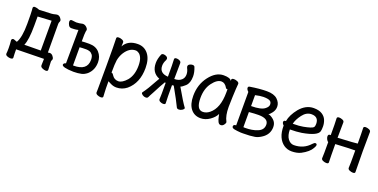

<svg xmlns="http://www.w3.org/2000/svg" viewBox="-20 -1183 4040 2051"><g transform="rotate(20 2000.0 -158.0)"><path d="M67 117Q50 117 30.5 109Q11 101 11 85Q14 62 14 22Q14 -26 9 -66Q9 -87 33 -87L73 -72Q112 -136 112 -291Q112 -417 109.5 -438Q107 -459 107 -469Q107 -488 128 -488Q147 -488 180 -475L318 -481Q340 -483 355.5 -487.5Q371 -492 382 -492Q401 -492 417 -474.5Q433 -457 433 -442Q433 -435 428 -425.5Q423 -416 423 -402Q423 -101 424 -81V-78Q437 -81 445 -81Q465 -81 480.5 -62.5Q496 -44 496 -30Q496 -21 491.5 -14Q487 -7 487 2Q487 17 491 95Q491 112 467 112Q450 112 428 102Q406 92 406 74Q408 36 408 0Q357 0 93 6Q93 58 96 100Q96 117 67 117ZM159 -70 345 -72V-411L189 -402V-301Q189 -134 159 -70Z M750 22Q618 19 618 -12Q618 -20 626.5 -27.5Q635 -35 645 -35L648 -416Q616 -409 599.5 -409Q583 -409 570 -408Q548 -408 536.5 -429.5Q525 -451 525 -467Q525 -490 546 -490Q587 -484 598 -484Q628 -484 671 -494Q701 -494 723 -466Q731 -457 731 -445Q731 -439 727 -426.5Q723 -414 723 -314Q756 -317 808 -317Q882 -317 922.5 -272Q963 -227 963 -163Q963 -74 902 -19Q871 6 840 13Q800 22 750 22ZM730 -40Q884 -40 884 -161Q884 -199 870 -218Q856 -237 837 -243.5Q818 -250 799 -250Q755 -250 723 -247V-41Z M1115 178Q1098 178 1078 169Q1058 160 1058 144Q1058 132 1059 106Q1060 80 1060 -157Q1060 -403 1057 -472Q1057 -488 1083 -488Q1101 -488 1121.5 -479Q1142 -470 1142 -454Q1142 -448 1141 -432Q1140 -420 1140 -408Q1185 -492 1298 -492Q1371 -492 1416 -436.5Q1461 -381 1461 -278Q1461 -108 1354 -18Q1302 23 1237 23Q1203 23 1170 6L1137 -11Q1137 87 1139.5 116Q1142 145 1142 162Q1142 178 1115 178ZM1234 -47Q1278 -47 1329 -105Q1382 -169 1382 -276Q1382 -328 1369.5 -359.5Q1357 -391 1337.5 -405.5Q1318 -420 1298 -420Q1228 -420 1177 -341Q1153 -303 1143 -253Q1136 -210 1136 -109Q1149 -109 1161 -89Q1187 -47 1234 -47Z M1569 16Q1550 16 1533 4.5Q1516 -7 1516 -18Q1516 -22 1520 -27Q1561 -81 1618 -187Q1628 -206 1635 -216L1638 -222Q1545 -258 1545 -368Q1545 -415 1568 -470Q1574 -483 1593 -483Q1610 -483 1626 -473.5Q1642 -464 1642 -448Q1642 -442 1638 -433Q1619 -398 1619 -364Q1619 -279 1717 -274Q1717 -376 1716.5 -397Q1716 -418 1715 -440.5Q1714 -463 1714 -473Q1714 -489 1740 -489Q1757 -489 1774 -480Q1791 -471 1791 -455Q1789 -337 1789 -274Q1844 -274 1873 -304Q1896 -327 1896 -364Q1896 -398 1877 -433Q1873 -442 1873 -448Q1873 -464 1888.5 -473.5Q1904 -483 1922 -483Q1941 -483 1947 -470Q1969 -415 1969 -368Q1969 -293 1931 -257Q1896 -225 1878 -220Q1965 -69 1997 -27Q2001 -25 2001 -18Q2001 -7 1983 4.5Q1965 16 1946 16Q1925 16 1919 2Q1889 -63 1808 -206L1789 -204Q1789 -100 1789.5 -79.5Q1790 -59 1791 -35Q1792 -11 1792 1Q1792 16 1766 16Q1750 16 1732.5 7Q1715 -2 1715 -18Q1715 -43 1717 -81V-204L1707 -206Q1675 -153 1630 -65Q1611 -31 1606 -20.5Q1601 -10 1596 0Q1590 16 1569 16Z M2195 24Q2124 24 2082.5 -28Q2041 -80 2041 -175Q2041 -304 2113 -398Q2185 -492 2273 -492Q2349 -492 2363 -461V-475Q2363 -491 2391 -491Q2408 -491 2428.5 -482.5Q2449 -474 2449 -458Q2444 -411 2440 -306Q2437 -225 2437 -193Q2437 -93 2468 -37L2471 -30Q2471 -17 2457 1Q2443 19 2422 19Q2402 19 2390.5 -4.5Q2379 -28 2373.5 -57.5Q2368 -87 2367 -87Q2348 -45 2298.5 -10.5Q2249 24 2195 24ZM2194 -48Q2234 -48 2270 -77Q2361 -150 2361 -330V-359Q2363 -361 2363 -362Q2363 -365 2354.5 -365Q2346 -365 2341 -373Q2314 -422 2273 -422Q2223 -422 2172 -354Q2121 -286 2121 -180Q2121 -48 2194 -48Z M2653 21Q2607 18 2578 12Q2549 6 2549 -12Q2549 -35 2580 -35V-415Q2573 -420 2565 -431.5Q2557 -443 2557 -453Q2557 -469 2572 -472Q2683 -490 2765 -490Q2846 -490 2885 -453.5Q2924 -417 2924 -371Q2924 -333 2900.5 -301.5Q2877 -270 2862 -265Q2890 -262 2924.5 -232Q2959 -202 2959 -153Q2959 -66 2880 -17Q2844 6 2811 12Q2760 21 2680 21ZM2679 -42Q2759 -42 2815 -65Q2880 -89 2880 -151Q2880 -221 2768 -221Q2723 -221 2659 -215V-43ZM2659 -283Q2774 -283 2815 -318Q2845 -342 2845 -367Q2845 -397 2823 -408.5Q2801 -420 2751 -420Q2715 -420 2659 -407Z M3230 24Q3180 24 3141 -3Q3102 -30 3079.5 -79.5Q3057 -129 3057 -207Q3038 -223 3038 -241Q3038 -260 3064 -260Q3077 -333 3139 -410Q3208 -492 3297 -492Q3357 -492 3392.5 -469.5Q3428 -447 3442 -411.5Q3456 -376 3456 -340Q3456 -305 3451 -286Q3437 -229 3266 -199Q3209 -190 3134 -190Q3134 -122 3162 -84.5Q3190 -47 3230 -47Q3340 -47 3413 -128Q3429 -146 3441 -146Q3459 -146 3459 -128Q3459 -118 3445 -94Q3417 -41 3333 3Q3289 24 3230 24ZM3142 -258H3150Q3215 -258 3259.5 -266.5Q3304 -275 3332.5 -284Q3361 -293 3369.5 -304.5Q3378 -316 3378 -341Q3378 -422 3297 -422Q3239 -422 3196 -365Q3153 -308 3142 -258Z M3621 14Q3604 14 3583.5 5.5Q3563 -3 3563 -20Q3563 -45 3565 -83V-204Q3555 -207 3545.5 -225.5Q3536 -244 3536 -258Q3536 -282 3555 -282H3565Q3565 -377 3564.5 -398Q3564 -419 3563 -441.5Q3562 -464 3562 -474Q3562 -490 3587 -490Q3604 -490 3624.5 -481.5Q3645 -473 3645 -456Q3643 -338 3643 -281L3802 -290Q3841 -295 3857 -295Q3867 -295 3867 -296Q3867 -378 3866 -398Q3864 -442 3864 -474Q3864 -490 3889 -490Q3906 -490 3926.5 -481.5Q3947 -473 3947 -456Q3945 -338 3945 -238Q3945 -109 3948 -1Q3948 14 3923 14Q3906 14 3885.5 5.5Q3865 -3 3865 -20Q3865 -45 3867 -83V-218Q3804 -218 3643 -209Q3643 -102 3644 -81Q3646 -36 3646 -1Q3646 14 3621 14Z"/></g></svg>

Font: LXGW WenKai Mono TC
Style: Bold
Weight: 700
Designer: LXGW / Fontworks Inc.
Foundry: LXGW / Fontworks Inc.
Version: Version 1.330